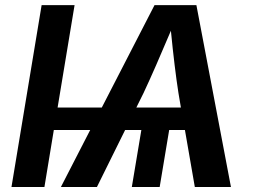

<svg xmlns="http://www.w3.org/2000/svg" viewBox="-20 -748 1014 768"><path d="M278.3 -727.5 210.4 -317.9H387.2L598.1 -727.5H765.6L903.8 0H759.3L719.7 -228H656.7L618.7 0H507.3L545.4 -228H480.5L367.7 0H223.6L340.8 -228H195.3L157.7 0H25.9L146.5 -727.5ZM525.4 -317.9H703.6L693.8 -376Q686 -425.8 678.5 -487.8Q670.9 -549.8 663.6 -625Q631.8 -549.8 604.7 -487.8Q577.6 -425.8 554.2 -376Z"/></svg>

Font: Inter Semi Bold
Style: Italic
Weight: 600
Italic angle: -9.39999°
Designer: Rasmus Andersson
Foundry: rsms
Version: Version 4.000;git-3c8e0fc